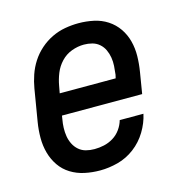

<svg xmlns="http://www.w3.org/2000/svg" viewBox="-85 -608 671 696"><g transform="rotate(-15 250.0 -260.0)"><path d="M208 8Q178 8 150 2Q122 -4 98.5 -18.5Q75 -33 59.5 -55.5Q44 -78 36.5 -105Q29 -132 29 -161.5Q29 -191 34 -221L54 -341Q58 -365 66.5 -390Q75 -415 89.5 -437.5Q104 -460 124.5 -478Q145 -496 169 -507.5Q193 -519 218.5 -523.5Q244 -528 269 -528Q298 -528 326 -522Q354 -516 377 -501Q400 -486 415.5 -463.5Q431 -441 438 -414Q445 -387 444.5 -358Q444 -329 439 -299L426 -220H125L123 -207Q120 -191 119.5 -175Q119 -159 121.5 -143.5Q124 -128 131 -114Q138 -100 149.5 -90Q161 -80 176 -76Q191 -72 208 -72Q226 -72 244 -76Q262 -80 278.5 -90Q295 -100 306.5 -116Q318 -132 323 -150H412Q405 -117 386 -85.5Q367 -54 338 -32Q309 -10 275 -1Q241 8 208 8ZM138 -300H348L351 -313Q353 -329 354 -345Q355 -361 352.5 -376.5Q350 -392 343.5 -406Q337 -420 325.5 -430Q314 -440 299 -444Q284 -448 268 -448Q245 -448 222 -439.5Q199 -431 182 -413Q165 -395 156 -372.5Q147 -350 143 -327Z"/></g></svg>

Font: Iosevka SS04 Medium Oblique
Style: Regular
Weight: 500
Italic angle: -9°
Monospace: yes
Designer: Belleve Invis
Foundry: Belleve Invis
Version: Version 19.0.0; ttfautohint (v1.8.4)